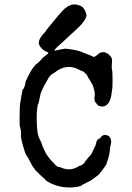

<svg xmlns="http://www.w3.org/2000/svg" viewBox="-20 -798 587 853"><path d="M394 -3Q395 -4 395 -4ZM396 -4Q397 -5 397 -5ZM67 -268Q67 -324 70 -342Q73 -360 75 -371Q80 -402 82.5 -402Q85 -402 86 -406.5Q87 -411 88.5 -412.5Q90 -414 90.5 -418Q91 -422 92.5 -427Q94 -432 93 -432.5Q92 -433 105 -459.5Q118 -486 129.5 -500Q141 -514 142 -514Q143 -513 151.5 -521.5Q160 -530 163.5 -533.5Q167 -537 167 -538Q167 -539 181.5 -550Q196 -561 194.5 -563.5Q193 -566 184 -569.5Q175 -573 167 -581Q150 -598 152.5 -611.5Q155 -625 165.5 -638.5Q176 -652 177 -652Q178 -652 180.5 -655Q183 -658 182.5 -659Q182 -660 194 -674.5Q206 -689 208 -691.5Q210 -694 217 -702.5Q224 -711 239 -729L260 -753Q261 -752 264 -756Q267 -760 268 -760Q269 -760 271.5 -762.5Q274 -765 274.5 -764.5Q275 -764 276.5 -765.5Q278 -767 278.5 -767.5Q279 -768 281.5 -770Q284 -772 287 -772.5Q290 -773 293 -775Q306 -781 325 -776.5Q344 -772 352 -760.5Q360 -749 361.5 -742Q363 -735 363 -735Q367 -733 362 -721Q355 -700 320 -668Q313 -661 305 -654Q297 -647 292.5 -643Q288 -639 281.5 -632.5Q275 -626 267.5 -619.5Q260 -613 254 -607Q248 -601 235 -590Q217 -573 224 -573Q226 -573 243.5 -577Q261 -581 268 -581.5Q275 -582 275 -581.5Q275 -581 286 -580Q297 -579 303 -577.5Q309 -576 316 -575Q334 -571 343 -567Q352 -563 362 -559.5Q372 -556 377.5 -553.5Q383 -551 383.5 -551Q384 -551 388 -549Q397 -543 396 -546H397Q401 -544 413 -555Q438 -578 464 -555Q479 -542 478 -529Q475 -498 477.5 -489Q480 -480 480 -445Q480 -410 479 -406Q478 -402 477 -393Q472 -336 445 -327Q434 -323 427.5 -325.5Q421 -328 420 -327Q419 -326 411 -335Q403 -344 401 -349L399 -363Q400 -362 401 -375Q402 -388 397 -404Q392 -420 389 -426V-425Q389 -423 387 -428Q380 -442 374.5 -449.5Q369 -457 368 -457L370 -456L372 -455Q365 -467 360 -471Q355 -475 355.5 -475.5Q356 -476 349.5 -480Q343 -484 342 -483.5Q341 -483 330 -489Q277 -518 223 -476Q214 -470 210.5 -468Q207 -466 201 -459Q195 -452 193.5 -448Q192 -444 187 -436Q182 -428 177 -419Q172 -410 170.5 -405.5Q169 -401 164.5 -392.5Q160 -384 156 -361.5Q152 -339 150 -337.5Q148 -336 145.5 -318Q143 -300 143 -276.5Q143 -253 143.5 -249.5Q144 -246 145 -227Q147 -200 154 -184.5Q161 -169 163 -166Q166 -159 166 -157Q166 -155 174.5 -136Q183 -117 188.5 -109.5Q194 -102 199.5 -94.5Q205 -87 213 -79.5Q221 -72 221 -71Q221 -70 225 -66Q237 -55 239 -56.5Q241 -58 253 -53Q293 -35 333 -61Q337 -63 337.5 -62Q338 -61 347 -67.5Q356 -74 357 -77.5Q358 -81 363 -86.5Q368 -92 372 -97.5Q376 -103 379 -105Q382 -107 385.5 -113.5Q389 -120 389.5 -121Q390 -122 391.5 -125.5Q393 -129 399.5 -142Q406 -155 406 -158Q406 -161 407 -162Q408 -163 408 -165Q408 -167 408.5 -167.5Q409 -168 409 -169.5Q409 -171 411 -173Q413 -175 414 -177.5Q415 -180 416 -180L420 -182Q424 -182 426 -185Q428 -188 428 -189L431 -192Q431 -193 433.5 -194Q436 -195 437 -196Q438 -197 439.5 -197.5Q441 -198 443 -198.5Q445 -199 455 -197Q465 -195 470.5 -183.5Q476 -172 472.5 -158Q469 -144 468 -131Q467 -118 465.5 -112.5Q464 -107 463 -103Q462 -99 461 -95Q460 -91 459 -88.5Q458 -86 456 -80.5Q454 -75 453.5 -71Q453 -67 436.5 -44.5Q420 -22 411.5 -16.5Q403 -11 394.5 -4Q386 3 380 6Q374 9 369.5 11Q365 13 361.5 15Q358 17 352 20Q346 23 346 23Q342 29 318 33Q248 42 192 9Q183 4 183 2.5Q183 1 176 -5Q169 -11 165 -15Q161 -19 158.5 -21Q156 -23 151.5 -28Q147 -33 143.5 -35.5Q140 -38 130 -52Q120 -66 113.5 -80Q107 -94 105 -97Q103 -100 101 -103Q99 -106 97.5 -107.5Q96 -109 93 -116Q90 -123 86.5 -135.5Q83 -148 79.5 -160.5Q76 -173 74 -185Q72 -197 73 -197Q74 -197 73.5 -207.5Q73 -218 72 -220.5Q71 -223 70.5 -228Q70 -233 68.5 -234.5Q67 -236 67 -268Z"/></svg>

Font: TT2020 Style E
Style: Regular
Weight: 400
Version: Version 00.2